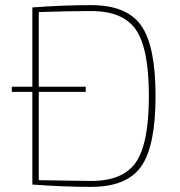

<svg xmlns="http://www.w3.org/2000/svg" viewBox="-20 -719 702 748"><path d="M106 -381V-690Q225 -699 335 -699Q474 -699 530 -619.5Q586 -540 586 -345Q586 -150 530 -70.5Q474 9 335 9Q227 9 106 0V-361H26V-381ZM131 -361V-17Q311 -14 335 -14Q460 -14 510 -87.5Q560 -161 560 -345Q560 -529 510 -602.5Q460 -676 335 -676Q253 -676 131 -672V-381H314V-361Z"/></svg>

Font: Exo 2.0 Thin
Style: Regular
Weight: 250
Designer: Natanael Gama
Version: Version 1.001;PS 001.001;hotconv 1.0.70;makeotf.lib2.5.58329